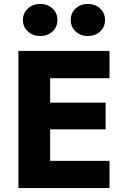

<svg xmlns="http://www.w3.org/2000/svg" viewBox="-20 -960 643 980"><path d="M186 0H539V-139H186ZM186 -561H539V-700H186ZM186 -300H519V-436H186ZM74 -700V0H236V-700ZM341 -858Q341 -822 366.5 -799Q392 -776 428 -776Q465 -776 490.5 -799Q516 -822 516 -858Q516 -894 490.5 -917Q465 -940 428 -940Q392 -940 366.5 -917Q341 -894 341 -858ZM97 -858Q97 -822 123 -799Q149 -776 185 -776Q222 -776 247.5 -799Q273 -822 273 -858Q273 -894 247.5 -917Q222 -940 185 -940Q149 -940 123 -917Q97 -894 97 -858Z"/></svg>

Font: Jost
Style: Bold
Weight: 700
Version: Version 3.710